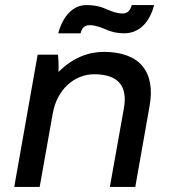

<svg xmlns="http://www.w3.org/2000/svg" viewBox="-20 -735 670 755"><path d="M36 0H136L188 -292V-291C204 -382 272 -443 350 -443C445 -443 483 -397 467 -308L412 0H512L568 -317C593 -454 528 -531 388 -531C328 -531 266 -508 210 -452C211 -476 210 -501 208 -520H128ZM209 -604H297C301 -622 310 -636 333 -636C354 -636 375 -628 392 -621C416 -610 439 -604 468 -604C529 -604 569 -649 586 -715H498C493 -697 484 -682 462 -682C440 -682 420 -690 403 -697C379 -708 356 -715 319 -715C266 -715 226 -669 209 -604Z"/></svg>

Font: Fixel Display Medium
Style: Italic
Weight: 500
Italic angle: -10°
Designer: AlfaBravo + MacPaw
Foundry: Kyrylo Tkachov, Marchela Mozhyna, Serhii Makarenko, Maria Weinstein, Zakhar Kryvoshyya
Version: Version 1.210;Glyphs 3.2 (3217)